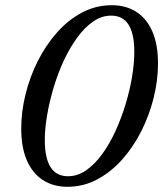

<svg xmlns="http://www.w3.org/2000/svg" viewBox="-20 -706 626 737"><path d="M152 -169Q152 -99 174.2 -64.2Q196.5 -29.5 241 -29.5Q278 -29.5 311 -52.5Q344 -75.5 372.5 -114.8Q401 -154 423.5 -203.5Q446 -253 462.2 -306.5Q478.5 -360 487 -411.8Q495.5 -463.5 495.5 -506.5Q495.5 -576.5 473.5 -611.2Q451.5 -646 406.5 -646Q370 -646 337 -623Q304 -600 275.5 -560.5Q247 -521 224.2 -471.8Q201.5 -422.5 185.5 -368.8Q169.5 -315 160.8 -263.5Q152 -212 152 -169ZM409 -686Q463.5 -686 503.2 -660.5Q543 -635 564.8 -585.2Q586.5 -535.5 586.5 -462.5Q586.5 -398 570 -331.2Q553.5 -264.5 522.8 -203.2Q492 -142 449 -93.8Q406 -45.5 353 -17.2Q300 11 239 11Q184.5 11 144.8 -14.8Q105 -40.5 83.2 -90.2Q61.5 -140 61.5 -212.5Q61.5 -277 78 -344Q94.5 -411 125.2 -472Q156 -533 198.8 -581.2Q241.5 -629.5 294.8 -657.8Q348 -686 409 -686Z"/></svg>

Font: Newsreader 24pt Medium
Style: Italic
Weight: 500
Italic angle: -17°
Designer: Hugues Gentile
Foundry: Production Type
Version: Version 1.003